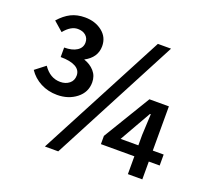

<svg xmlns="http://www.w3.org/2000/svg" viewBox="-117 -809 1041 964"><g transform="rotate(20 403.5 -327.0)"><path d="M181.2 -252Q132.8 -252 93 -272.7Q53.2 -293.5 28.8 -330.1L83 -372.1Q119.1 -318.8 173.8 -318.8Q202.6 -318.8 221.9 -334.5Q241.2 -350.1 241.2 -377Q241.2 -406.2 213.4 -421.6Q185.5 -437 133.8 -437V-487.8Q176.8 -487.8 201.4 -503.9Q226.1 -520 226.1 -547.9Q226.1 -570.8 210 -585Q193.8 -599.1 167 -599.1Q129.9 -599.1 95.2 -556.2L44.9 -600.1Q74.7 -633.8 106.9 -649.9Q139.2 -666 181.2 -666Q235.8 -666 273.4 -636.7Q311 -607.4 311 -559.1Q311 -498.5 249 -465.8Q283.2 -454.6 304.7 -430.2Q326.2 -405.8 326.2 -371.1Q326.2 -318.4 283.7 -285.2Q241.2 -252 181.2 -252ZM212.9 12.2 569.8 -666H640.1L284.2 12.2ZM557.1 -153.8H651.9V-209L657.2 -321.8H652.8L607.9 -243.2ZM651.9 0V-95.2H473.1V-139.2L625 -390.1H729V-153.8H787.1V-95.2H729V0Z"/></g></svg>

Font: Source Sans 3 Semibold
Style: Regular
Weight: 600
Designer: Paul D. Hunt
Foundry: Adobe
Version: Version 3.052;hotconv 1.1.0;makeotfexe 2.6.0